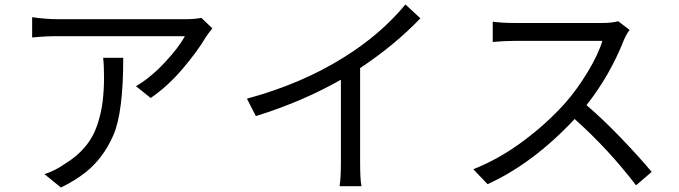

<svg xmlns="http://www.w3.org/2000/svg" viewBox="-20 -803 3040 860"><path d="M931 -676Q928 -672 918 -659Q908 -646 904 -640Q866 -575 799 -496Q732 -417 655 -364L589 -417Q653 -454 716.5 -521.5Q780 -589 808 -641H238Q182 -641 124 -635V-726Q187 -717 238 -717H812Q852 -717 882 -723ZM532 -544Q532 -299 488 -198Q443 -94 362 -30Q316 6 253 37L179 -23Q228 -39 269 -68Q380 -135 416 -244Q434 -299 440 -350.5Q446 -402 446 -455.5Q446 -509 442 -544Z M1086 -361Q1333 -428 1523 -548Q1685 -649 1796 -783L1863 -721Q1748 -601 1593 -498V-76Q1593 1 1599 31H1501Q1507 -7 1507 -76V-446Q1335 -348 1126 -283Z M2800 -669Q2786 -650 2775 -625Q2712 -465 2607 -332Q2681 -269 2763 -183.5Q2845 -98 2899 -33L2829 27Q2706 -134 2554 -270Q2368 -71 2164 22L2100 -45Q2214 -90 2321.5 -169.5Q2429 -249 2512 -342Q2564 -401 2612 -480Q2660 -559 2678 -620H2288Q2242 -620 2187 -615V-706Q2229 -700 2288 -700H2674Q2723 -700 2749 -708Z"/></svg>

Font: Swei Fan Sans CJK TC
Style: Regular
Weight: 400
Version: Version 2.130